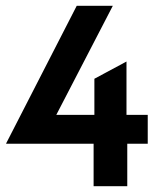

<svg xmlns="http://www.w3.org/2000/svg" viewBox="-20 -645 561 665"><path d="M304.2 0V-147.2H1.4V-148.6L245.8 -625H370.8L175 -247.2H306.9V-372.2L418.1 -431.9V-247.2H491.7V-147.2H420.8V0Z"/></svg>

Font: Afacad Flux
Style: Bold
Weight: 700
Designer: Kristian Moeller
Foundry: Dicotype
Version: Version 1.100